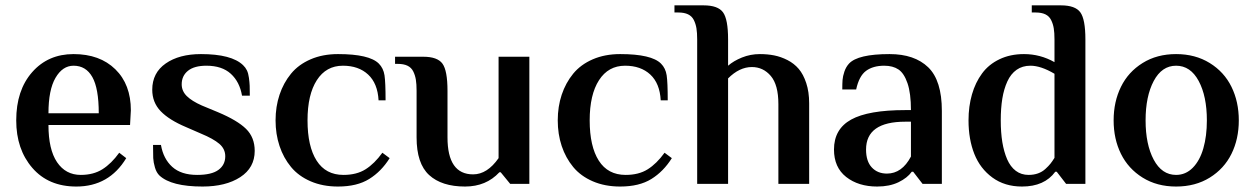

<svg xmlns="http://www.w3.org/2000/svg" viewBox="-20 -680 4641 710"><path d="M262.2 9.8Q159.2 9.8 99.6 -59.1Q40 -127.9 40 -234.9Q40 -346.2 98.9 -413.1Q157.7 -480 252 -480Q349.1 -480 406.5 -423.8Q463.9 -367.7 463.9 -272L460.9 -217.8H159.2Q159.2 -127.4 190.9 -80.3Q222.7 -33.2 278.8 -33.2Q325.7 -33.2 358.9 -54.2Q392.1 -75.2 420.9 -115.2L446.8 -95.2Q383.3 9.8 262.2 9.8ZM159.2 -261.2H345.2Q345.2 -353 321.5 -395Q297.9 -437 252 -437Q211.4 -437 185.3 -392.3Q159.2 -347.7 159.2 -261.2Z M729 9.8Q613.8 9.8 569.8 -30.8Q558.6 -41.5 553 -60.5Q547.4 -79.6 546.6 -95.5Q545.9 -111.3 545.9 -144H575.2Q584 -92.8 616.9 -63Q649.9 -33.2 709 -33.2Q762.7 -33.2 787.8 -51.8Q813 -70.3 813 -102.1Q813 -129.4 791 -148.2Q769 -167 723.1 -186L668 -210Q605.5 -236.3 574.2 -268.8Q543 -301.3 543 -348.1Q543 -410.6 592.8 -445.3Q642.6 -480 723.1 -480Q836.4 -480 878.9 -439Q887.7 -430.7 893.1 -419.7Q898.4 -408.7 900.6 -391.8Q902.8 -375 903.3 -362.8Q903.8 -350.6 903.8 -326.2H875Q866.2 -377.4 833.5 -407.2Q800.8 -437 743.2 -437Q698.2 -437 675 -418.2Q651.9 -399.4 651.9 -368.2Q651.9 -343.3 670.7 -324.7Q689.5 -306.2 726.1 -290L786.1 -265.1Q857.9 -234.9 889.9 -203.4Q921.9 -171.9 921.9 -122.1Q921.9 -59.6 868.4 -24.9Q814.9 9.8 729 9.8Z M1230 9.8Q1173.3 9.8 1128.7 -9.5Q1084 -28.8 1056.2 -62.5Q1028.3 -96.2 1013.7 -140.1Q999 -184.1 999 -234.9Q999 -285.6 1013.7 -329.6Q1028.3 -373.5 1056.2 -407.5Q1084 -441.4 1128.7 -460.7Q1173.3 -480 1230 -480Q1345.7 -480 1380.9 -444.8Q1397.9 -427.7 1401.9 -401.4Q1405.8 -375 1405.8 -309.1H1379.9Q1376.5 -371.6 1341.3 -404.3Q1306.2 -437 1248 -437Q1186 -437 1151.6 -383.5Q1117.2 -330.1 1117.2 -234.9Q1117.2 -138.7 1150.9 -85.9Q1184.6 -33.2 1250 -33.2Q1298.8 -33.2 1331.8 -54Q1364.7 -74.7 1394 -115.2L1420.9 -95.2Q1390.1 -45.9 1345.2 -18.1Q1300.3 9.8 1230 9.8Z M1699.7 9.8Q1613.3 9.8 1566.9 -32.7Q1520.5 -75.2 1520.5 -171.9V-344.2Q1520.5 -369.1 1517.8 -385.5Q1515.1 -401.9 1508.1 -416Q1501 -430.2 1486.8 -437Q1472.7 -443.8 1450.7 -443.8H1440.9V-470.2H1544.9Q1597.7 -470.2 1616.2 -444.6Q1634.8 -418.9 1634.8 -344.2V-171.9Q1634.8 -35.2 1729.5 -35.2Q1781.7 -35.2 1823.7 -95.2V-470.2H1937.5V0H1866.7L1831.5 -43H1826.7Q1777.8 9.8 1699.7 9.8Z M2273.4 9.8Q2216.8 9.8 2172.1 -9.5Q2127.4 -28.8 2099.6 -62.5Q2071.8 -96.2 2057.1 -140.1Q2042.5 -184.1 2042.5 -234.9Q2042.5 -285.6 2057.1 -329.6Q2071.8 -373.5 2099.6 -407.5Q2127.4 -441.4 2172.1 -460.7Q2216.8 -480 2273.4 -480Q2389.2 -480 2424.3 -444.8Q2441.4 -427.7 2445.3 -401.4Q2449.2 -375 2449.2 -309.1H2423.3Q2419.9 -371.6 2384.8 -404.3Q2349.6 -437 2291.5 -437Q2229.5 -437 2195.1 -383.5Q2160.6 -330.1 2160.6 -234.9Q2160.6 -138.7 2194.3 -85.9Q2228 -33.2 2293.5 -33.2Q2342.3 -33.2 2375.2 -54Q2408.2 -74.7 2437.5 -115.2L2464.4 -95.2Q2433.6 -45.9 2388.7 -18.1Q2343.8 9.8 2273.4 9.8Z M2558.1 0V-534.2Q2558.1 -559.1 2555.4 -575.4Q2552.7 -591.8 2545.7 -606Q2538.6 -620.1 2524.4 -627Q2510.3 -633.8 2488.3 -633.8H2474.1V-660.2H2582Q2634.8 -660.2 2653.6 -634.5Q2672.4 -608.9 2672.4 -534.2V-437Q2692.4 -454.6 2723.6 -467.3Q2754.9 -480 2790 -480Q2818.4 -480 2843 -475.1Q2867.7 -470.2 2892.1 -457.8Q2916.5 -445.3 2933.6 -425.3Q2950.7 -405.3 2961.4 -372.8Q2972.2 -340.3 2972.2 -297.9V0H2858.4V-294.9Q2858.4 -366.2 2830.3 -399.2Q2802.2 -432.1 2760.3 -432.1Q2714.4 -432.1 2672.4 -390.1V0Z M3223.6 9.8Q3154.3 9.8 3109.1 -25.6Q3064 -61 3064 -127Q3064 -202.6 3127.4 -237.8Q3190.9 -272.9 3327.6 -272.9H3348.6Q3348.6 -335 3335.9 -372.1Q3323.2 -409.2 3302.5 -423.1Q3281.7 -437 3250 -437Q3208.5 -437 3182.6 -418Q3156.7 -398.9 3146 -349.1H3094.7Q3094.7 -371.1 3095.7 -384.5Q3096.7 -397.9 3102.5 -415.3Q3108.4 -432.6 3119.6 -444.8Q3152.3 -480 3269.5 -480Q3361.8 -480 3412.4 -431.2Q3462.9 -382.3 3462.9 -270V0H3391.6L3356.9 -44.9H3351.6Q3335.4 -22 3302.5 -6.1Q3269.5 9.8 3223.6 9.8ZM3259.8 -38.1Q3315.4 -38.1 3348.6 -101.1V-230H3327.6Q3182.6 -230 3182.6 -127Q3182.6 -83.5 3203.9 -60.8Q3225.1 -38.1 3259.8 -38.1Z M3759.3 9.8Q3695.3 9.8 3649.9 -23.4Q3604.5 -56.6 3583 -110.8Q3561.5 -165 3561.5 -234.9Q3561.5 -286.6 3574.2 -330.8Q3586.9 -375 3611.6 -408.4Q3636.2 -441.9 3676 -460.9Q3715.8 -480 3766.6 -480Q3826.7 -480 3879.4 -450.2V-534.2Q3879.4 -559.1 3876.7 -575.4Q3874 -591.8 3866.9 -606Q3859.9 -620.1 3845.7 -627Q3831.5 -633.8 3809.6 -633.8H3795.4V-660.2H3903.3Q3956.1 -660.2 3974.9 -634.5Q3993.7 -608.9 3993.7 -534.2V0H3922.4L3887.7 -44.9H3882.3Q3842.3 9.8 3759.3 9.8ZM3783.7 -33.2Q3802.7 -33.2 3818.4 -38.8Q3834 -44.4 3845.7 -55.2Q3857.4 -65.9 3864.3 -74.5Q3871.1 -83 3879.4 -96.2V-407.2Q3829.1 -437 3790.5 -437Q3760.7 -437 3739.3 -421.9Q3717.8 -406.7 3705.1 -378.9Q3692.4 -351.1 3686.5 -315.4Q3680.7 -279.8 3680.7 -234.9Q3680.7 -190.4 3686.5 -154.5Q3692.4 -118.7 3704.3 -91.1Q3716.3 -63.5 3736.3 -48.3Q3756.3 -33.2 3783.7 -33.2Z M4329.1 9.8Q4258.3 9.8 4205.3 -23.2Q4152.3 -56.2 4125.2 -111.1Q4098.1 -166 4098.1 -234.9Q4098.1 -303.7 4125.2 -358.9Q4152.3 -414.1 4205.3 -447Q4258.3 -480 4329.1 -480Q4399.9 -480 4453.4 -447Q4506.8 -414.1 4533.9 -358.9Q4561 -303.7 4561 -234.9Q4561 -166 4533.9 -111.1Q4506.8 -56.2 4453.6 -23.2Q4400.4 9.8 4329.1 9.8ZM4329.1 -33.2Q4364.7 -33.2 4390.9 -59.8Q4417 -86.4 4429.9 -131.6Q4442.9 -176.8 4442.9 -234.9Q4442.9 -324.2 4412.6 -380.6Q4382.3 -437 4329.1 -437Q4276.4 -437 4246.3 -380.4Q4216.3 -323.7 4216.3 -234.9Q4216.3 -146 4246.3 -89.6Q4276.4 -33.2 4329.1 -33.2Z"/></svg>

Font: El Messiri SemiBold
Style: Regular
Weight: 600
Designer: Mohamed Gaber
Foundry: Kief Type Foundry
Version: Version 2.007;PS 002.007;hotconv 1.0.88;makeotf.lib2.5.64775